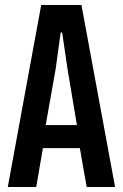

<svg xmlns="http://www.w3.org/2000/svg" viewBox="-20 -749 492 769"><path d="M11.2 0 145 -729H306.2L440.9 0H327.1L299.8 -155.8H151.9L125 0ZM163.1 -248H288.1L250 -475.1L229 -619.1H223.1L203.1 -474.1Z"/></svg>

Font: Lumene Sans Condensed
Style: Bold
Weight: 600
Width: 3
Designer: Deni Anggara
Version: Version 1.003;Glyphs 3.1.2 (3151)